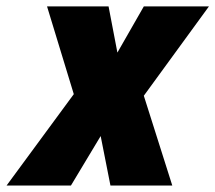

<svg xmlns="http://www.w3.org/2000/svg" viewBox="-76 -573 665 593"><path d="M-55.7 0 151.9 -282.2 69.3 -553.2H259.3L286.6 -410.6L368.2 -553.2H569.3L368.2 -277.3L456.1 0H265.1L234.9 -152.8L143.1 0Z"/></svg>

Font: Open Sans SemiCondensed ExtraBold
Style: Italic
Weight: 800
Width: 4
Italic angle: -12°
Designer: Monotype Design Team
Foundry: Monotype Imaging Inc.
Version: Version 3.003